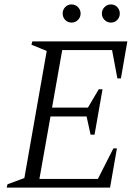

<svg xmlns="http://www.w3.org/2000/svg" viewBox="-20 -847 623 867"><path d="M10 0 14 -15 90 -43 191 -617 122 -645 126 -660H555L526 -493H510L486 -621H261L215 -361H377L426 -444H443L407 -239H389L371 -321H208L158 -39H422L492 -177H508L477 0ZM303 -745Q286 -745 274.5 -757Q263 -769 263 -786Q263 -803 274.5 -815Q286 -827 303 -827Q320 -827 332 -815Q344 -803 344 -786Q344 -769 332 -757Q320 -745 303 -745ZM481 -745Q464 -745 452 -757Q440 -769 440 -786Q440 -803 452 -815Q464 -827 481 -827Q498 -827 509.5 -815Q521 -803 521 -786Q521 -769 509.5 -757Q498 -745 481 -745Z"/></svg>

Font: Spectral SC Light
Style: Italic
Weight: 300
Italic angle: -10°
Designer: Jean-Baptiste Levee
Foundry: Production Type
Version: Version 2.001